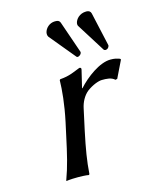

<svg xmlns="http://www.w3.org/2000/svg" viewBox="-103 -729 641 801"><g transform="rotate(-15 217.5 -328.0)"><path d="M249 -354H247C247 -354 258 -400 265 -429C267 -436 264 -439 258 -439C231 -429 211 -417 169 -414L166 -411C165 -368 160 -310 144 -235L132 -180C116 -105 104 -54 84 0V3C84 3 99 0 134 0C168 0 181 3 181 3L184 0C188 -57 196 -104 212 -180L232 -272C237 -296 250 -322 270 -338C294 -356 321 -366 336 -366C355 -366 376 -366 391 -352L399 -354L435 -428L432 -432C416 -437 410 -439 392 -439C345 -439 284 -393 249 -354ZM347 -659C316 -659 300 -637 297 -623C296 -618 296 -612 300 -607L376 -486C378 -484 380 -483 383 -483C394 -483 399 -493 399 -496C399 -496 399 -496 399 -496C400 -497 400 -499 399 -502L367 -645C365 -654 358 -659 347 -659ZM210 -653C186 -653 168 -635 164 -617C163 -611 163 -604 167 -598L258 -488C259 -486 261 -485 264 -485C267 -485 278 -489 280 -499C280 -500 281 -502 280 -503L232 -642C228 -651 222 -653 210 -653Z"/></g></svg>

Font: Libertinus Sans
Style: Italic
Weight: 400
Italic angle: -12°
Designer: Philipp H. Poll, Khaled Hosny
Foundry: Caleb Maclennan
Version: Version 7.050;RELEASE